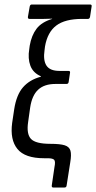

<svg xmlns="http://www.w3.org/2000/svg" viewBox="-20 -703 427 853"><path d="M216 130Q209 130 210 121L222 39Q227 15 221 7.5Q215 0 192 0H176Q91 0 57.5 -41Q24 -82 34 -157L43 -217Q53 -282 82.5 -315.5Q112 -349 161 -362L162 -364Q127 -379 115 -411Q103 -443 110 -485L112 -500Q120 -546 142.5 -575.5Q165 -605 212 -619L211 -620Q187 -619 174 -619Q161 -619 147 -619H111Q103 -619 104 -628L112 -674Q114 -683 121 -683H380Q384 -683 386 -681Q388 -679 387 -674L380 -628Q378 -619 371 -619H345Q269 -619 230 -589.5Q191 -560 180 -497L178 -481Q171 -435 186.5 -411.5Q202 -388 244 -388H284Q289 -388 290.5 -385.5Q292 -383 291 -379L285 -339Q284 -330 275 -330H226Q177 -330 149.5 -304.5Q122 -279 114 -225L105 -161Q97 -108 117.5 -86Q138 -64 204 -64Q247 -64 267.5 -57.5Q288 -51 293 -33.5Q298 -16 292 19L276 121Q275 130 267 130Z"/></svg>

Font: Sofia Sans Condensed
Style: Italic
Weight: 400
Italic angle: -9°
Designer: Botio Nikoltchev, Ani Petrova
Foundry: lettersoup
Version: Version 4.101